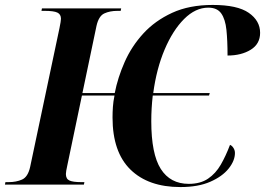

<svg xmlns="http://www.w3.org/2000/svg" viewBox="-43 -748 1074 778"><path d="M688 10Q558 10 485.5 -61Q413 -132 413 -272Q413 -293 414.5 -315Q416 -337 421 -361H289L230 -79Q224 -52 224 -43Q224 -23 238.5 -16.5Q253 -10 286 -10H299L297 0H-23L-21 -10H-8Q23 -10 46.5 -20.5Q70 -31 79 -71L198 -634Q204 -663 204 -672Q204 -690 189.5 -697Q175 -704 138 -704H125L127 -714H448L446 -704H433Q402 -704 379.5 -693.5Q357 -683 348 -643L291 -371H422Q434 -433 462 -496.5Q490 -560 537.5 -612Q585 -664 654.5 -696Q724 -728 819 -728Q919 -728 965 -696Q1011 -664 1011 -615Q1011 -570 973 -546.5Q935 -523 879 -523Q879 -584 874.5 -627Q870 -670 853.5 -693.5Q837 -717 801 -717Q749 -717 703 -671Q657 -625 624 -547Q591 -469 578 -371H807L804 -361H576Q573 -335 571.5 -309Q570 -283 570 -257Q570 -124 608.5 -63.5Q647 -3 722 -3Q769 -3 800 -24Q831 -45 851.5 -80.5Q872 -116 889 -161Q897 -158 903 -148.5Q909 -139 909 -128Q909 -97 883.5 -65Q858 -33 809 -11.5Q760 10 688 10Z"/></svg>

Font: Noto Serif Display SemiCondensed
Style: Bold Italic
Weight: 700
Width: 4
Italic angle: -12°
Designer: Monotype Design Team
Foundry: Monotype Imaging Inc.
Version: Version 2.009